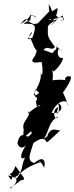

<svg xmlns="http://www.w3.org/2000/svg" viewBox="-20 -941 493 1279"><path d="M119 260C15 342 62 287 46 318C104 271 109 239 34 228C69 287 54 238 71 197C97 289 77 244 99 240C108 207 173 161 269 133C225 150 233 96 275 177C287 108 254 106 208 145C157 129 178 92 203 11C231 -7 270 -35 289 3C285 27 382 -80 390 -76C375 -56 320 -115 294 -31C322 -24 304 -63 249 13C319 -62 288 -121 369 -166C342 -119 322 -219 369 -227C339 -150 390 -190 367 -251C399 -247 403 -181 324 -189C356 -269 431 -293 435 -234C411 -306 388 -360 390 -312C453 -393 462 -436 445 -432C423 -441 392 -408 435 -399C448 -406 381 -415 330 -406C340 -498 313 -447 333 -478C314 -433 394 -509 400 -554C363 -551 359 -590 371 -616C405 -587 409 -584 356 -633C364 -656 355 -596 342 -606C330 -571 317 -597 270 -607C293 -645 323 -596 346 -628C293 -701 298 -696 299 -766C325 -804 401 -821 327 -804C389 -852 438 -809 382 -802C385 -810 413 -796 397 -838C340 -797 383 -841 314 -767C392 -835 351 -811 353 -834C377 -911 358 -884 327 -865C308 -926 307 -891 304 -921C307 -797 343 -800 300 -815C322 -809 362 -821 373 -822L311 -868L231 -785L206 -781C141 -799 173 -843 115 -781C217 -835 152 -857 217 -831C219 -809 225 -833 187 -839C172 -776 202 -829 136 -783C221 -785 228 -776 192 -680C201 -644 205 -661 300 -667C281 -728 185 -692 189 -684C243 -724 159 -660 166 -688C223 -751 176 -730 168 -682C188 -712 196 -626 224 -606C217 -560 208 -572 194 -537C208 -505 267 -546 259 -515C264 -502 268 -407 250 -456C262 -406 220 -350 204 -307C233 -311 194 -309 221 -349C207 -334 276 -326 209 -304C204 -299 243 -296 219 -265C236 -187 214 -250 251 -239C188 -222 147 -149 174 -202C183 -154 113 -128 142 -69C134 -112 141 -46 131 -28C194 -53 184 -93 194 -40C204 -86 169 -6 154 -39C135 -42 108 -53 96 15C96 15 114 68 154 25C125 69 99 131 148 109C118 153 135 240 81 206C147 210 62 252 65 238C8 180 48 267 83 165L139 243L138 257Z"/></svg>

Font: Hussar Lance
Style: ExBdObl
Weight: 700
Foundry: Cannot Into Space Fonts, PlusOne Fonts
Version: Version 2.270